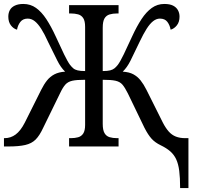

<svg xmlns="http://www.w3.org/2000/svg" viewBox="-20 -740 997 970"><path d="M890 210Q890 158 885.5 123Q881 88 870 64.5Q859 41 840 24.5Q821 8 792 -6Q763 -20 745.5 -39.5Q728 -59 710 -94L626 -268Q611 -298 598.5 -312.5Q586 -327 564 -332Q542 -337 499 -337V-114Q499 -83 508 -67.5Q517 -52 533.5 -47Q550 -42 571 -42H579V0H329V-42H338Q358 -42 374.5 -46.5Q391 -51 400.5 -65.5Q410 -80 410 -109V-337Q367 -337 345 -332Q323 -327 310 -312.5Q297 -298 283 -268L198 -94Q180 -55 160 -35Q140 -15 107.5 -7.5Q75 0 22 0H0V-42H3Q34 -42 59 -60.5Q84 -79 105 -120L188 -286Q202 -314 217.5 -333.5Q233 -353 255 -364.5Q277 -376 309 -378Q287 -399 270 -433Q253 -467 223 -528Q205 -568 188.5 -594Q172 -620 155.5 -633Q139 -646 120 -646Q96 -646 83 -629.5Q70 -613 66 -590Q48 -595 35 -612Q22 -629 22 -656Q22 -674 29.5 -688.5Q37 -703 54.5 -711.5Q72 -720 98 -720Q134 -720 162 -700Q190 -680 214 -643.5Q238 -607 261 -557Q286 -502 304 -465Q322 -428 334 -412Q342 -402 350 -395Q358 -388 372 -384.5Q386 -381 410 -381V-604Q410 -634 400.5 -648.5Q391 -663 374.5 -667.5Q358 -672 338 -672H329V-714H579V-672H571Q550 -672 533.5 -667Q517 -662 508 -647Q499 -632 499 -600V-381Q523 -381 536.5 -384.5Q550 -388 558.5 -395Q567 -402 575 -412Q587 -428 605 -465Q623 -502 648 -557Q671 -607 695 -643.5Q719 -680 747 -700Q775 -720 810 -720Q838 -720 854.5 -711.5Q871 -703 879 -688.5Q887 -674 887 -656Q887 -629 873.5 -612Q860 -595 842 -590Q838 -613 825.5 -629.5Q813 -646 788 -646Q770 -646 753.5 -633Q737 -620 720.5 -594Q704 -568 685 -528Q656 -467 639 -433Q622 -399 600 -378Q633 -376 654 -364.5Q675 -353 690.5 -333.5Q706 -314 720 -286L803 -120Q817 -93 832.5 -75.5Q848 -58 868.5 -50Q889 -42 916 -42H932V210Z"/></svg>

Font: Noto Serif SemiCondensed
Style: Regular
Weight: 400
Width: 4
Designer: Monotype Design Team
Foundry: Monotype Imaging Inc.
Version: Version 2.013